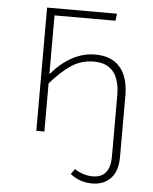

<svg xmlns="http://www.w3.org/2000/svg" viewBox="-52 -564 642 807"><g transform="rotate(5 269.0 -160.0)"><path d="M474 80Q474 139 444.5 169.5Q415 200 367 200Q314 200 274 168L290 146Q327 170 366 170Q440 170 440 80V-176Q440 -311 330 -311Q277 -311 235 -283Q193 -255 148 -203V0H114V-520H409L405 -490H148V-242Q233 -341 333 -341Q402 -341 438 -299.5Q474 -258 474 -180Z"/></g></svg>

Font: Fira Sans UltraLight
Style: Regular
Weight: 200
Designer: Carrois Corporate & Edenspiekermann AG
Foundry: Carrois Corporate GbR & Edenspiekermann AG
Version: Version 4.106;PS 004.106;hotconv 1.0.70;makeotf.lib2.5.58329